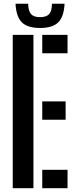

<svg xmlns="http://www.w3.org/2000/svg" viewBox="-20 -982 394 1002"><path d="M46.5 0V-800H154.5V0ZM200.5 -704V-800H332.5V-704ZM200.5 -357V-453H322.5V-357ZM200.5 0V-96H332.5V0ZM189 -836Q124 -836 94.2 -865.2Q64.5 -894.5 61 -962.5H127Q127.5 -925 141.8 -908.8Q156 -892.5 189 -892.5Q222.5 -892.5 236.8 -908.8Q251 -925 251 -962.5H317Q313.5 -894.5 283.8 -865.2Q254 -836 189 -836Z"/></svg>

Font: Big Shoulders Stencil Display
Style: Bold
Weight: 700
Designer: Patric King
Foundry: XO Type Co
Version: Version 1.000